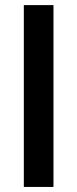

<svg xmlns="http://www.w3.org/2000/svg" viewBox="-20 -739 306 759"><path d="M191.4 0V-718.8H74.2V0Z"/></svg>

Font: Winston Medium
Style: Regular
Weight: 500
Designer: Vernon Adams, Kim Jin-seong, David Berlow, Cristiano Sobral
Foundry: The Winston Project Authors
Version: Version 3.004